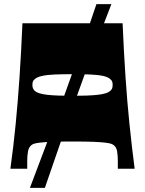

<svg xmlns="http://www.w3.org/2000/svg" viewBox="-20 -812 698 924"><path d="M30 0Q45 -108 55.5 -215.5Q66 -323 74 -441.5Q82 -560 88 -700H570Q576 -560 584 -441.5Q592 -323 603 -215.5Q614 -108 628 0H547Q547 -10 547 -19.5Q547 -29 547 -39Q547 -64 543.5 -84.5Q540 -105 525 -115Q521 -118 513.5 -120.5Q506 -123 486.5 -125.5Q467 -128 429.5 -129.5Q392 -131 329 -131Q266 -131 228.5 -129.5Q191 -128 171.5 -125.5Q152 -123 144.5 -120.5Q137 -118 133 -115Q119 -105 115 -84.5Q111 -64 111 -39Q111 -29 111 -19.5Q111 -10 111 0ZM329 -351Q365 -351 395 -352Q425 -353 448.5 -355.5Q472 -358 488 -363Q504 -368 513 -377Q518 -382 520 -387.5Q522 -393 522 -403Q522 -408 521.5 -412Q521 -416 520 -419Q519 -422 517 -424.5Q515 -427 513 -429Q502 -441 476.5 -446.5Q451 -452 413.5 -453.5Q376 -455 329 -455Q282 -455 244.5 -453.5Q207 -452 182 -446.5Q157 -441 145 -429Q143 -427 141 -424.5Q139 -422 138 -419Q137 -416 136.5 -412Q136 -408 136 -403Q136 -393 138.5 -387.5Q141 -382 145 -377Q154 -368 170 -363Q186 -358 209.5 -355.5Q233 -353 263 -352Q293 -351 329 -351ZM124 92Q163 -10 205 -122.5Q247 -235 288.5 -350Q330 -465 370 -577.5Q410 -690 444 -792H516Q476 -690 433.5 -577.5Q391 -465 350 -350Q309 -235 270 -122.5Q231 -10 196 92Z"/></svg>

Font: Ojuju ExtraBold
Style: Regular
Weight: 800
Designer: Chisaokwu Joboson, Mirko Velimirovic
Foundry: Udi Foundry
Version: Version 1.000